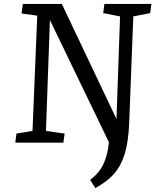

<svg xmlns="http://www.w3.org/2000/svg" viewBox="-20 -720 796 969"><path d="M57.1 0 63 -45.9 144 -59.1 168 -641.1 88.9 -651.9 95.2 -700.2H292L567.9 -119.1L585.9 -637.2L501 -653.8L506.8 -700.2H744.1L737.8 -653.8L652.8 -637.2L631.8 -95.2Q627.9 -3.9 609.4 56.6Q590.8 117.2 555.7 157.2Q520.5 197.3 460.9 229L435.1 188Q480.5 153.3 502 108.2Q523.4 63 529.8 -2L231.9 -619.1L211.9 -59.1L306.2 -45.9L299.8 0Z"/></svg>

Font: Literata Book
Style: Italic
Weight: 400
Italic angle: -3°
Designer: Latin by Veronika Burian and Jose Scaglione. Greek by Irene Vlachou. Cyrillic by Vera Evstafieva
Foundry: TypeTogether
Version: Version 1.003;PS 001.003;hotconv 1.0.88;makeotf.lib2.5.64775